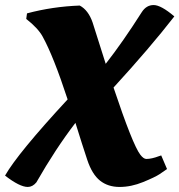

<svg xmlns="http://www.w3.org/2000/svg" viewBox="-28 -729 711 761"><path d="M534 -681Q552 -709 581 -709Q610 -709 663 -664Q565 -538 422 -382Q498 -155 528 -116Q541 -99 552 -99Q573 -99 602 -110L611 -113L634 -59Q623 -51 605 -39Q587 -27 539.5 -7.5Q492 12 446 12Q400 12 368.5 -13Q337 -38 318 -95Q299 -152 271 -242Q192 -139 116 -6Q101 12 82 12Q50 12 -8 -33Q42 -121 240 -335Q184 -506 141 -584Q123 -617 76 -654L79 -676Q180 -703 288 -707Q322 -689 339 -640L391 -476Q459 -563 534 -681Z"/></svg>

Font: Oleo Script
Style: Bold
Weight: 700
Designer: Soytutype
Foundry: Soytutype
Version: Version 1.002